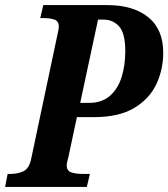

<svg xmlns="http://www.w3.org/2000/svg" viewBox="-40 -734 661 754"><path d="M-20 0 -10 -51H2Q29 -51 52 -61.5Q75 -72 83 -113L185 -595Q191 -621 191 -629Q191 -651 174 -657Q157 -663 130 -663H118L130 -714H382Q483 -714 542 -666.5Q601 -619 601 -527Q601 -461 574 -403.5Q547 -346 487 -310Q427 -274 329 -274H262L229 -119Q226 -109 224 -99.5Q222 -90 222 -85Q222 -63 240 -57Q258 -51 285 -51H313L301 0ZM310 -330Q360 -330 391.5 -357.5Q423 -385 437.5 -431Q452 -477 452 -533Q452 -603 428 -630Q404 -657 367 -657H345L275 -330Z"/></svg>

Font: Noto Serif Condensed
Style: Bold Italic
Weight: 700
Width: 3
Italic angle: -12°
Designer: Monotype Design Team
Foundry: Monotype Imaging Inc.
Version: Version 2.014